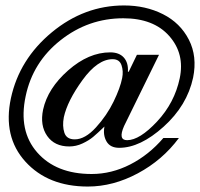

<svg xmlns="http://www.w3.org/2000/svg" viewBox="-20 -666 735 704"><path d="M688 -381Q666 -279 580 -201.5Q494 -124 417 -124Q384 -124 370.5 -147.5Q357 -171 363 -202Q337 -177 321.5 -164Q306 -151 282.5 -140Q259 -129 234 -129Q180 -129 153 -167.5Q126 -206 138 -264Q155 -342 230 -408Q305 -474 384 -474Q417 -474 434 -455Q451 -436 449 -403H452L482 -465H563L435 -204Q412 -152 446 -152Q492 -152 556 -220.5Q620 -289 639 -379Q658 -469 600.5 -534Q543 -599 432 -599Q304 -599 202 -518.5Q100 -438 74 -313Q47 -186 116.5 -107Q186 -28 316 -28Q389 -28 457.5 -63Q526 -98 579 -160H636Q576 -79 485.5 -30.5Q395 18 302 18Q156 18 73 -73.5Q-10 -165 20 -306Q51 -449 170 -547.5Q289 -646 435 -646Q514 -646 577.5 -614Q641 -582 672.5 -520.5Q704 -459 688 -381ZM428 -380Q433 -405 425.5 -427Q418 -449 393 -449Q338 -449 282.5 -372.5Q227 -296 214 -236Q208 -204 216 -179.5Q224 -155 254 -155Q292 -155 332 -199Q372 -243 396.5 -293.5Q421 -344 428 -380Z"/></svg>

Font: GFS Artemisia
Style: Italic
Weight: 400
Italic angle: -12°
Designer: Takis Katsoulidis and George D. Matthiopoulos
Foundry: George Matthiopoulos and Takis Katsoulidis
Version: Version 1.0